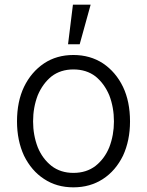

<svg xmlns="http://www.w3.org/2000/svg" viewBox="-20 -791 631 824"><path d="M169 -23Q115 -58 83 -123Q53 -188 53 -270Q53 -355 83 -418Q114 -482 169 -519Q223 -555 295 -555Q367 -555 422 -519Q477 -482 508 -418Q538 -355 538 -270Q538 -188 508 -123Q476 -58 422 -23Q367 13 295 13Q223 13 169 -23ZM390 -79Q429 -110 449 -159Q469 -211 469 -270Q469 -330 449 -382Q428 -432 390 -463Q351 -493 295 -493Q240 -493 201 -463Q163 -432 142 -382Q122 -330 122 -270Q122 -211 142 -159Q162 -110 201 -79Q240 -49 295 -49Q351 -49 390 -79ZM369 -771 322 -601H272L293 -771Z"/></svg>

Font: Sinter Normal
Style: Regular
Weight: 350
Foundry: Adobe & rsms
Version: Version 1.000